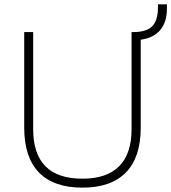

<svg xmlns="http://www.w3.org/2000/svg" viewBox="-20 -852 785 880"><path d="M745 -832V-812Q745 -751 714.5 -714.5Q684 -678 625 -670V-267Q625 -131 557 -61.5Q489 8 358 8Q226 8 158.5 -61.5Q91 -131 91 -267V-705H132V-260Q132 -33 358 -33Q469 -33 526 -90Q583 -147 583 -260V-705H595Q653 -706 678.5 -732.5Q704 -759 704 -819V-832Z"/></svg>

Font: wassup Sans
Style: Light
Weight: 200
Version: Version 2.001